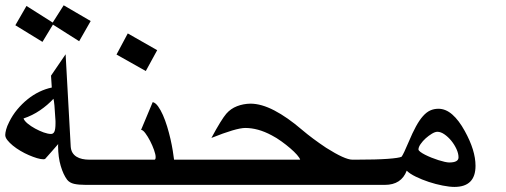

<svg xmlns="http://www.w3.org/2000/svg" viewBox="-20 -779 1933 733"><path d="M38.6 -682.6 81.1 -756.3 181.2 -692.9 223.1 -758.8 326.2 -698.7 282.2 -621.6 182.1 -685.1 142.1 -619.1ZM191.4 -324.2Q188 -388.7 184.1 -401.9Q162.1 -377.9 132.8 -357.9Q103.5 -337.9 69.8 -326.7Q73.2 -317.4 85.7 -307.1Q98.1 -296.9 114.3 -288.1Q130.4 -279.3 146.7 -273.4Q163.1 -267.6 174.8 -267.6Q183.6 -267.6 187.7 -276.6Q191.9 -285.6 191.9 -308.6Q191.9 -312.5 191.9 -316.4Q191.9 -320.3 191.4 -324.2ZM348.1 -73.2H307.1Q280.3 -73.2 262.9 -77.1Q245.6 -81.1 236.3 -92.8Q221.7 -112.3 211.9 -145.3Q202.1 -178.2 201.7 -221.2Q201.7 -223.6 201.9 -225.6Q202.1 -227.5 202.1 -229Q189.5 -214.4 176.8 -200Q164.1 -185.5 151.9 -171.9L146 -170.9Q135.7 -170.9 121.1 -175.3Q106.4 -179.7 90.1 -186.8Q73.7 -193.8 57.6 -203.4Q41.5 -212.9 28.8 -223.4Q16.1 -233.9 8.1 -244.1Q0 -254.4 0 -263.7Q0 -271.5 3.4 -284.4Q6.8 -297.4 15.1 -313.5Q27.8 -339.4 45.9 -361.1Q64 -382.8 85.2 -399.9Q106.4 -417 130.1 -428.5Q153.8 -439.9 177.7 -444.8L174.8 -490.2L230.5 -571.8L250 -219.2Q251 -205.6 256.8 -196Q262.7 -186.5 272.2 -180.7Q281.7 -174.8 294.2 -172.1Q306.6 -169.4 320.8 -169.4H348.1Z M580.1 -587.4 536.6 -507.8 424.8 -570.8 467.8 -651.4ZM699.7 -73.2H318.8V-169.4H569.8Q574.2 -169.4 574.2 -179.7Q574.2 -189 568.1 -206.3Q562 -223.6 553.2 -240.7Q544.4 -257.8 534.9 -270.5Q525.4 -283.2 518.6 -283.2L563 -389.2Q573.7 -386.7 583.5 -373Q593.3 -359.4 602.1 -339.6Q610.8 -319.8 618.2 -295.7Q625.5 -271.5 630.9 -248Q636.2 -224.6 639.6 -203.6Q643.1 -182.6 644.5 -169.4H699.7Z M1349.1 -73.2H670.4V-169.4H1126Q1124 -176.3 1113.8 -188Q1103.5 -199.7 1088.1 -212.9Q1072.8 -226.1 1054.2 -239.5Q1035.6 -252.9 1017.6 -262.2Q990.2 -276.9 965.1 -283.7Q939.9 -290.5 916.5 -290.5Q881.8 -290.5 787.1 -252.4Q806.2 -288.1 820.6 -311.3Q835 -334.5 843.8 -344.7Q860.8 -364.3 884.8 -373.5Q908.7 -382.8 936 -383.3Q977.5 -383.3 1027.3 -357.4Q1077.1 -331.5 1133.3 -283.2Q1152.8 -266.6 1175.8 -249.5Q1198.7 -232.4 1225.1 -214.8Q1296.9 -169.4 1325.2 -169.4H1349.1Z M1730.5 -178.2Q1730.5 -192.9 1722.7 -210Q1714.8 -227.1 1702.9 -241.7Q1690.9 -256.3 1676.8 -266.1Q1662.6 -275.9 1649.9 -275.9Q1641.1 -275.9 1628.9 -268.6Q1616.7 -261.2 1605.2 -251Q1593.8 -240.7 1585.7 -229Q1577.6 -217.3 1577.6 -208.5Q1577.6 -204.6 1584.7 -199.2Q1591.8 -193.8 1602.8 -188.2Q1613.8 -182.6 1627.2 -177.2Q1640.6 -171.9 1653.6 -167.7Q1666.5 -163.6 1677.7 -161.1Q1689 -158.7 1694.8 -158.7Q1730.5 -158.7 1730.5 -178.2ZM1795.4 -146Q1795.4 -65.4 1714.8 -65.4Q1696.3 -65.4 1669.9 -70.6Q1643.6 -75.7 1616.9 -84.5Q1590.3 -93.3 1567.4 -104.5Q1544.4 -115.7 1532.7 -127.4Q1512.2 -73.2 1449.2 -73.2H1319.8V-169.4H1339.4Q1417.5 -169.4 1460.4 -172.6Q1503.4 -175.8 1513.2 -180.7Q1520.5 -190.4 1540 -236.8Q1554.7 -272 1567.9 -296.1Q1581.1 -320.3 1594.5 -335.4Q1607.9 -350.6 1622.3 -357.2Q1636.7 -363.8 1653.8 -363.8Q1681.6 -363.8 1706.8 -341.8Q1731.9 -319.8 1754.4 -278.8Q1774.9 -241.7 1785.2 -208.5Q1795.4 -175.3 1795.4 -146Z"/></svg>

Font: XB Khoramshahr
Style: Regular
Weight: 400
Designer: Behnam
Foundry: Irmug
Version: Version 8.005 2009